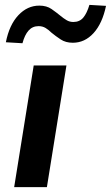

<svg xmlns="http://www.w3.org/2000/svg" viewBox="-20 -766 454 786"><path d="M38 0 118 -498H252L172 0ZM72 -589 4 -593Q18 -664 55 -703.5Q92 -743 141 -743Q171 -743 191 -729Q211 -715 228 -701Q240 -691 252.5 -683.5Q265 -676 280 -676Q306 -676 321 -694Q336 -712 346 -746L414 -742Q399 -670 363 -630.5Q327 -591 278 -591Q249 -591 228.5 -604.5Q208 -618 191 -632Q179 -644 166.5 -651.5Q154 -659 138 -659Q113 -659 97 -641Q81 -623 72 -589Z"/></svg>

Font: Nunito Sans 8pt
Style: Bold Italic
Weight: 700
Italic angle: -9°
Version: Version 3.101;gftools[0.9.27]